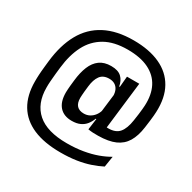

<svg xmlns="http://www.w3.org/2000/svg" viewBox="-180 -848 1206 1204"><g transform="rotate(30 422.5 -246.5)"><path d="M367 -34.5Q310 -34.5 278.8 -69.2Q247.5 -104 247.5 -170Q247.5 -174.5 247.8 -180Q248 -185.5 248.5 -194.8Q249 -204 250.5 -220Q252 -236 255 -261.5Q261.5 -322 279.5 -365.8Q297.5 -409.5 329.8 -433Q362 -456.5 412 -456.5Q462.5 -456.5 487.2 -433Q512 -409.5 518.5 -370H542.5L515.5 -284Q516 -287.5 516 -290.8Q516 -294 516 -297Q516 -324.5 507 -343.2Q498 -362 481.2 -371.8Q464.5 -381.5 441 -381.5Q397.5 -381.5 376.5 -352.8Q355.5 -324 350 -274Q347 -248.5 345.5 -232.8Q344 -217 343.5 -208Q343 -199 342.8 -194.2Q342.5 -189.5 342.5 -186Q342.5 -149 359.8 -130.5Q377 -112 410.5 -112Q432.5 -112 450.8 -121.5Q469 -131 482.5 -148Q496 -165 502.5 -187.5L513.5 -121.5H492Q482.5 -96 467 -76.5Q451.5 -57 427.2 -45.8Q403 -34.5 367 -34.5ZM485.5 -41 500 -147.5 498.5 -163 519 -333 521 -347 529.5 -442.5 530 -448H619L572.5 -52ZM554 -110Q563.5 -109.5 570.8 -109Q578 -108.5 590.5 -108.5Q643.5 -108.5 669 -138.8Q694.5 -169 704 -232Q708.5 -260 711.2 -282.2Q714 -304.5 715.5 -320.8Q717 -337 717.5 -347Q721.5 -426 692.8 -482Q664 -538 603.2 -567.8Q542.5 -597.5 450.5 -597.5Q351 -597.5 285.8 -559.8Q220.5 -522 185 -452.8Q149.5 -383.5 139 -288.5Q136 -262.5 134 -243Q132 -223.5 130.8 -208.5Q129.5 -193.5 128.5 -181.2Q127.5 -169 127.2 -158.5Q127 -148 127 -137Q127 -21 197.5 40.8Q268 102.5 411 102.5Q475 102.5 528.8 93.2Q582.5 84 626.2 68Q670 52 703.5 32L691 110Q656 128 614 142.2Q572 156.5 520.5 164.5Q469 172.5 405.5 172.5Q287.5 172.5 207.2 137.8Q127 103 86 34.8Q45 -33.5 45 -133.5Q45 -145.5 45.2 -157.2Q45.5 -169 46.2 -181.8Q47 -194.5 48.2 -209.8Q49.5 -225 51.5 -243.8Q53.5 -262.5 56 -285.5Q69.5 -408.5 116.8 -493.5Q164 -578.5 247.8 -622.5Q331.5 -666.5 453.5 -666.5Q566.5 -666.5 645.5 -630.2Q724.5 -594 764.2 -523.2Q804 -452.5 799.5 -348.5Q799 -337 797.8 -321.5Q796.5 -306 793.8 -283.8Q791 -261.5 786.5 -228.5Q777.5 -163 752 -120.8Q726.5 -78.5 679.8 -58Q633 -37.5 559 -36.5Q539.5 -36 521.2 -37Q503 -38 485.5 -41Z"/></g></svg>

Font: Anek Latin Medium Medium
Style: Regular
Weight: 500
Version: Version 1.003